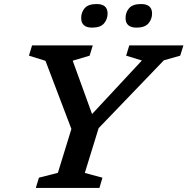

<svg xmlns="http://www.w3.org/2000/svg" viewBox="-20 -932 930 952"><path d="M683.5 -632 605.5 -656 621 -707H889.5L873.5 -656L792.5 -633L469 -296.5L400.5 -74.5L488 -51L473 0H157.5L173 -51L267 -75L334 -292.5L205.5 -630.5L123.5 -656L139 -707H440L424.5 -656L340.5 -631L436.5 -366.5ZM437 -795Q382.5 -795 382.5 -843Q382.5 -871 400 -891.5Q417.5 -912 459 -912Q513.5 -912 513.5 -865Q513.5 -837 495.8 -816Q478 -795 437 -795ZM657.5 -795Q602.5 -795 602.5 -843Q602.5 -871 620.2 -891.5Q638 -912 679 -912Q734 -912 734 -865Q734 -837 716 -816Q698 -795 657.5 -795Z"/></svg>

Font: Newsreader 6pt Medium
Style: Italic
Weight: 500
Italic angle: -17°
Designer: Hugues Gentile
Foundry: Production Type
Version: Version 1.003; ttfautohint (v1.8.3)